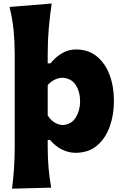

<svg xmlns="http://www.w3.org/2000/svg" viewBox="-20 -871 716 1114"><path d="M49.8 223.6Q57.6 163.6 61.5 103.8Q65.4 43.9 65.4 -26.9V-560.5Q65.4 -629.4 58.8 -695.8Q52.2 -762.2 35.2 -830.6L279.8 -850.6Q270 -783.7 263.4 -711.4Q256.8 -639.2 256.8 -560.5V-503.4H272.9Q300.8 -538.6 338.4 -561.3Q376 -584 420.4 -584Q492.2 -584 541.3 -544.2Q590.3 -504.4 615.7 -436.8Q641.1 -369.1 641.1 -284.7Q641.1 -205.6 616.9 -137.2Q592.8 -68.8 543.2 -26.6Q493.7 15.6 417 15.6Q379.9 15.6 341.6 -2.4Q303.2 -20.5 270 -59.1H256.8V-16.1Q256.8 46.4 261.7 102.1Q266.6 157.7 276.9 217.8ZM342.3 -145.5Q394 -147.9 419.4 -189Q444.8 -230 444.8 -282.7Q444.8 -338.4 419.2 -377.9Q393.6 -417.5 341.8 -419.9Q319.3 -419.4 296.9 -408.4Q274.4 -397.5 256.8 -377.4V-201.2Q289.6 -149.9 342.3 -145.5Z"/></svg>

Font: Pinar DS4 ExtraBold
Style: Regular
Weight: 800
Designer: Amin Abedi
Version: Version 3.000